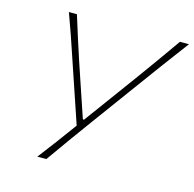

<svg xmlns="http://www.w3.org/2000/svg" viewBox="-104 -820 937 926"><g transform="rotate(15 364.0 -356.5)"><path d="M161.5 0Q197 -46 232.2 -93.2Q267.5 -140.5 306 -193.5L199.5 -508Q182 -560 166 -606.8Q150 -653.5 128 -713H168Q189.5 -644.5 205.2 -594.8Q221 -545 235.8 -500.5Q250.5 -456 269 -402L327 -230.5H333L456.5 -399Q487.5 -441 513.5 -476.8Q539.5 -512.5 564.8 -547.5Q590 -582.5 618.5 -622.5Q647 -662.5 682.5 -713H727.5Q679 -649 627.5 -578.8Q576 -508.5 533 -450L367.5 -224Q331 -174 288 -114.5Q245 -55 206.5 0Z"/></g></svg>

Font: Commissioner Flair Thin
Style: Italic
Weight: 100
Italic angle: -12°
Designer: Kostas Bartsokas
Foundry: Kostas Bartsokas
Version: Version 1.000; ttfautohint (v1.8.3)